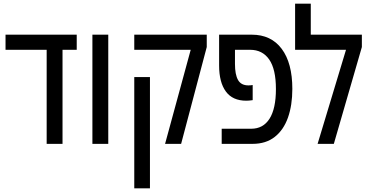

<svg xmlns="http://www.w3.org/2000/svg" viewBox="-20 -780 2007 1041"><path d="M233 0V-510H10V-592H396V-510H319V0Z M481 0V-592H567V0Z M875 0 1014 -510H708V-592H1101V-525L962 0ZM708 241V-362H793V241Z M1182 0V-82H1342Q1407 -82 1441.5 -136.5Q1476 -191 1476 -297Q1476 -405 1439.5 -457.5Q1403 -510 1336 -510H1254V-433Q1254 -376 1270.5 -346.5Q1287 -317 1327 -317Q1333 -317 1338.5 -317.5Q1344 -318 1350 -319V-237Q1330 -234 1315 -234Q1241 -234 1204.5 -284Q1168 -334 1168 -425V-592H1345Q1450 -592 1507.5 -515Q1565 -438 1565 -298Q1565 -210 1541.5 -143Q1518 -76 1470 -38Q1422 0 1349 0Z M1665 -592H1942V-525L1790 0H1702L1856 -510H1580V-760H1665Z"/></svg>

Font: Noto Sans Hebrew Condensed
Style: Regular
Weight: 400
Width: 3
Designer: Monotype Design Team
Foundry: Monotype Imaging Inc.
Version: Version 2.004; ttfautohint (v1.8.4.7-5d5b)